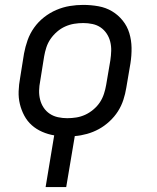

<svg xmlns="http://www.w3.org/2000/svg" viewBox="-20 -548 640 783"><path d="M166 215 201 4Q176 0 152 -10.5Q128 -21 109.5 -37.5Q91 -54 79 -76.5Q67 -99 61 -124Q55 -149 56 -176Q57 -203 62 -230L78 -330Q83 -357 92.5 -384Q102 -411 119 -435Q136 -459 159.5 -477.5Q183 -496 210 -507.5Q237 -519 264.5 -523.5Q292 -528 319 -528Q351 -528 381.5 -522.5Q412 -517 437 -502Q462 -487 480.5 -464Q499 -441 507.5 -412.5Q516 -384 516.5 -353Q517 -322 512 -290L495 -190Q491 -165 483 -140.5Q475 -116 461 -94Q447 -72 426.5 -53Q406 -34 383 -21.5Q360 -9 335 -2Q310 5 285 7L250 215ZM254 -66Q273 -66 291.5 -69Q310 -72 327.5 -80Q345 -88 361 -101.5Q377 -115 387.5 -131Q398 -147 404 -165.5Q410 -184 413 -202L430 -302Q433 -322 433.5 -341Q434 -360 429.5 -378Q425 -396 415 -411Q405 -426 390.5 -436Q376 -446 357.5 -450Q339 -454 320 -454Q301 -454 282.5 -451Q264 -448 246 -440Q228 -432 212.5 -418.5Q197 -405 186 -389Q175 -373 169 -354.5Q163 -336 160 -318L144 -218Q140 -198 139.5 -179Q139 -160 143.5 -142Q148 -124 158 -109Q168 -94 183 -84Q198 -74 216.5 -70Q235 -66 254 -66Z"/></svg>

Font: Iosevka Extended Oblique
Style: Regular
Weight: 400
Width: 7
Italic angle: -9°
Monospace: yes
Designer: Belleve Invis
Foundry: Belleve Invis
Version: Version 32.0.1; ttfautohint (v1.8.4)